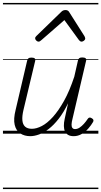

<svg xmlns="http://www.w3.org/2000/svg" viewBox="-20 -905 686 1300"><path d="M185 17Q146 17 117.5 -1.5Q89 -20 79.5 -59.5Q70 -99 86 -162L164 -495Q167 -506 173 -510.5Q179 -515 193 -515Q209 -515 215 -509.5Q221 -504 218 -492L139 -161Q129 -119 131.5 -90.5Q134 -62 150 -47.5Q166 -33 196 -33Q227 -33 263.5 -52Q300 -71 338 -113Q376 -155 413.5 -222Q451 -289 483 -386L508 -496Q511 -507 517 -511.5Q523 -516 537 -516Q553 -516 559.5 -510.5Q566 -505 563 -494L471 -101Q465 -78 464.5 -62.5Q464 -47 470 -39Q476 -31 488 -31Q504 -31 519 -41Q534 -51 548 -66.5Q562 -82 574 -100Q579 -108 586 -109Q593 -110 602 -104Q611 -99 612.5 -92.5Q614 -86 610 -79Q598 -58 578.5 -35.5Q559 -13 533.5 2Q508 17 479 17Q456 17 441.5 8.5Q427 0 420 -15Q413 -30 412.5 -52Q412 -74 418 -100L441 -206Q411 -144 377.5 -101Q344 -58 310 -32Q276 -6 244 5.5Q212 17 185 17ZM241 -623Q233 -623 225.5 -630.5Q218 -638 218 -645Q218 -650 220 -653.5Q222 -657 226 -661L395 -825Q402 -832 409 -834.5Q416 -837 424 -837Q431 -837 437.5 -834Q444 -831 448 -824L552 -660Q554 -655 555.5 -651.5Q557 -648 557 -645Q557 -636 548.5 -629.5Q540 -623 532 -623Q527 -623 523 -626Q519 -629 515 -633L416 -769L261 -634Q255 -629 250.5 -626Q246 -623 241 -623ZM0 365H646V375H0ZM0 -20H646V0H0ZM0 -505H646V-500H0ZM0 -885H646V-875H0Z"/></svg>

Font: Playwrite AT Guides
Style: Italic
Weight: 400
Italic angle: -13.0072°
Designer: Veronika Burian, José Scaglione
Foundry: TypeTogether
Version: Version 1.002